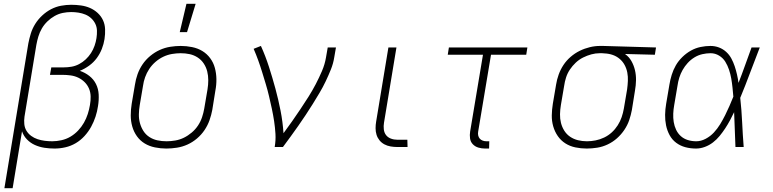

<svg xmlns="http://www.w3.org/2000/svg" viewBox="-20 -768 4040 1003"><path d="M3 215 128 -541Q133 -567 141 -593Q149 -619 164 -643Q179 -667 200.5 -687Q222 -707 247 -720Q272 -733 299 -738Q326 -743 352 -743Q378 -743 403 -739.5Q428 -736 450 -726.5Q472 -717 490 -700.5Q508 -684 518 -662.5Q528 -641 529 -615.5Q530 -590 526 -564Q522 -538 512 -512.5Q502 -487 485.5 -464.5Q469 -442 445.5 -425Q422 -408 397 -398Q424 -389 446.5 -371.5Q469 -354 481.5 -329Q494 -304 495.5 -274Q497 -244 492 -214Q488 -186 479 -158.5Q470 -131 456 -105.5Q442 -80 421.5 -57.5Q401 -35 375.5 -20Q350 -5 321.5 1.5Q293 8 265 8Q238 8 212 4Q186 0 162.5 -10.5Q139 -21 121 -39.5Q103 -58 95 -82L46 215ZM253 -30Q276 -30 301 -35.5Q326 -41 348 -54Q370 -67 388 -86Q406 -105 418.5 -127Q431 -149 438.5 -172.5Q446 -196 450 -220Q454 -242 453.5 -264Q453 -286 445 -305Q437 -324 422.5 -338.5Q408 -353 389.5 -362Q371 -371 349.5 -374Q328 -377 306 -377H241L248 -416H313Q333 -416 353.5 -419.5Q374 -423 393 -433Q412 -443 428 -458Q444 -473 455.5 -491Q467 -509 474 -529Q481 -549 484 -569Q487 -588 486.5 -607.5Q486 -627 478 -643.5Q470 -660 456.5 -672.5Q443 -685 426 -692Q409 -699 390 -702Q371 -705 352 -705Q330 -705 308 -700.5Q286 -696 265.5 -684.5Q245 -673 227.5 -656Q210 -639 198.5 -619Q187 -599 180.5 -577.5Q174 -556 170 -534L108 -159Q105 -139 107 -119.5Q109 -100 118.5 -84.5Q128 -69 143 -58Q158 -47 176 -41Q194 -35 213.5 -32.5Q233 -30 253 -30Z M849 8Q819 8 789.5 2Q760 -4 736 -18.5Q712 -33 695.5 -56Q679 -79 671 -107Q663 -135 663 -165Q663 -195 668 -226L685 -326Q689 -353 698.5 -380Q708 -407 724.5 -431.5Q741 -456 764.5 -475.5Q788 -495 814.5 -507Q841 -519 869 -523.5Q897 -528 924 -528Q954 -528 983.5 -522Q1013 -516 1037 -501.5Q1061 -487 1078 -464Q1095 -441 1102.5 -413Q1110 -385 1110.5 -355Q1111 -325 1105 -294L1089 -194Q1084 -167 1074.5 -140Q1065 -113 1048.5 -88.5Q1032 -64 1009 -44.5Q986 -25 959.5 -13Q933 -1 904.5 3.5Q876 8 849 8ZM850 -30Q872 -30 895.5 -34Q919 -38 940.5 -48.5Q962 -59 981.5 -75.5Q1001 -92 1014.5 -112.5Q1028 -133 1035.5 -155.5Q1043 -178 1047 -201L1064 -301Q1068 -325 1068 -349Q1068 -373 1062.5 -395Q1057 -417 1044.5 -436Q1032 -455 1013 -467.5Q994 -480 971.5 -485Q949 -490 924 -490Q902 -490 878.5 -486Q855 -482 833 -471.5Q811 -461 792 -444.5Q773 -428 759.5 -407.5Q746 -387 738 -364.5Q730 -342 727 -319L710 -219Q706 -195 705.5 -171Q705 -147 711 -125Q717 -103 729 -84Q741 -65 760 -52.5Q779 -40 802 -35Q825 -30 850 -30ZM919 -600 954 -748H1002L957 -600Z M1415 0Q1421 -35 1419 -68.5Q1417 -102 1412 -135Q1407 -168 1400 -200.5Q1393 -233 1385.5 -265Q1378 -297 1368.5 -328.5Q1359 -360 1349.5 -391Q1340 -422 1329 -452.5Q1318 -483 1305 -513L1343 -528Q1367 -475 1385 -419Q1403 -363 1418.5 -306Q1434 -249 1445.5 -190.5Q1457 -132 1461 -72Q1484 -103 1506 -134.5Q1528 -166 1549.5 -198Q1571 -230 1591.5 -262.5Q1612 -295 1629.5 -328.5Q1647 -362 1662 -397Q1677 -432 1683 -468L1692 -520H1735L1726 -468Q1721 -436 1708.5 -405Q1696 -374 1681.5 -343.5Q1667 -313 1649.5 -283.5Q1632 -254 1614 -225Q1596 -196 1577 -167.5Q1558 -139 1538.5 -111Q1519 -83 1498.5 -55Q1478 -27 1458 0Z M2056 0Q2038 0 2020.5 -3Q2003 -6 1988 -14Q1973 -22 1962.5 -35Q1952 -48 1947 -64Q1942 -80 1942 -98Q1942 -116 1945 -133L2009 -520H2051L1986 -127Q1983 -110 1985 -92.5Q1987 -75 1996.5 -62.5Q2006 -50 2022 -44Q2038 -38 2056 -38H2108L2109 0Z M2535 8H2514Q2496 8 2479 3Q2462 -2 2450 -14.5Q2438 -27 2435.5 -45Q2433 -63 2436 -81L2503 -482H2319L2325 -520H2735L2729 -482H2545L2478 -81Q2476 -71 2478 -61Q2480 -51 2486 -44Q2492 -37 2501.5 -33.5Q2511 -30 2521 -30H2536Z M3045 8Q3015 8 2986 2Q2957 -4 2933.5 -19Q2910 -34 2894 -57Q2878 -80 2870 -108Q2862 -136 2862.5 -165.5Q2863 -195 2868 -226L2885 -326Q2889 -352 2898.5 -378.5Q2908 -405 2923.5 -428.5Q2939 -452 2961 -471Q2983 -490 3008.5 -502.5Q3034 -515 3061 -521.5Q3088 -528 3114 -528H3131L3407 -520L3401 -482L3245 -486Q3266 -471 3278.5 -449Q3291 -427 3297 -401.5Q3303 -376 3302.5 -349Q3302 -322 3297 -294L3281 -194Q3276 -167 3267 -140.5Q3258 -114 3241.5 -89.5Q3225 -65 3203 -45.5Q3181 -26 3154.5 -13.5Q3128 -1 3100 3.5Q3072 8 3045 8ZM3046 -30Q3068 -30 3091 -34.5Q3114 -39 3136 -49.5Q3158 -60 3176 -76.5Q3194 -93 3207 -113.5Q3220 -134 3227.5 -156Q3235 -178 3239 -201L3256 -301Q3259 -323 3260 -345.5Q3261 -368 3257 -389Q3253 -410 3243 -428.5Q3233 -447 3217 -460.5Q3201 -474 3181 -481Q3161 -488 3138 -489L3125 -490H3113Q3091 -490 3069 -484Q3047 -478 3026 -467.5Q3005 -457 2987.5 -440.5Q2970 -424 2957 -404.5Q2944 -385 2937 -363Q2930 -341 2927 -319L2910 -219Q2906 -195 2905.5 -171.5Q2905 -148 2910.5 -126Q2916 -104 2928 -85Q2940 -66 2958.5 -53.5Q2977 -41 2999.5 -35.5Q3022 -30 3046 -30Z M3616 8Q3587 8 3560.5 1Q3534 -6 3512.5 -22Q3491 -38 3478 -62Q3465 -86 3459.5 -113Q3454 -140 3454.5 -168.5Q3455 -197 3460 -226L3477 -326Q3481 -351 3489 -377Q3497 -403 3510.5 -426.5Q3524 -450 3544.5 -470Q3565 -490 3589 -503.5Q3613 -517 3639.5 -522.5Q3666 -528 3691 -528Q3715 -528 3736 -520Q3757 -512 3773.5 -497Q3790 -482 3800.5 -462.5Q3811 -443 3818 -422Q3825 -401 3830 -379Q3835 -357 3838 -335Q3856 -381 3872.5 -427.5Q3889 -474 3906 -520H3949Q3923 -454 3898.5 -388Q3874 -322 3847 -257Q3854 -193 3857 -128.5Q3860 -64 3865 0H3822Q3820 -46 3818.5 -91.5Q3817 -137 3815 -182Q3805 -161 3793.5 -139.5Q3782 -118 3768.5 -97.5Q3755 -77 3739.5 -58Q3724 -39 3704.5 -24Q3685 -9 3662 -0.5Q3639 8 3616 8ZM3617 -30Q3642 -30 3666.5 -43Q3691 -56 3709.5 -76Q3728 -96 3742 -119Q3756 -142 3768 -166Q3780 -190 3790.5 -214Q3801 -238 3811 -263Q3809 -287 3806.5 -311Q3804 -335 3800 -358Q3796 -381 3788.5 -403.5Q3781 -426 3769 -445.5Q3757 -465 3736.5 -477.5Q3716 -490 3692 -490Q3671 -490 3649 -485Q3627 -480 3607.5 -468Q3588 -456 3572.5 -439Q3557 -422 3546 -402.5Q3535 -383 3528.5 -362Q3522 -341 3519 -319L3502 -219Q3498 -197 3497 -174.5Q3496 -152 3499.5 -130.5Q3503 -109 3512 -90Q3521 -71 3536.5 -57Q3552 -43 3573 -36.5Q3594 -30 3617 -30Z"/></svg>

Font: Iosevka Aile Extralight
Style: Italic
Weight: 200
Italic angle: -9°
Designer: Belleve Invis
Foundry: Belleve Invis
Version: Version 31.1.0; ttfautohint (v1.8.4)